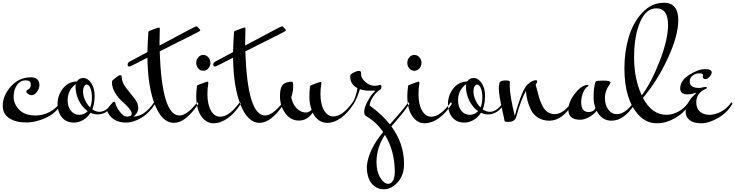

<svg xmlns="http://www.w3.org/2000/svg" viewBox="-20 -859 5391 1408"><path d="M206 -240Q206 -270 168 -270Q130 -270 105 -236Q80 -202 80 -149.5Q80 -97 120.5 -54.5Q161 -12 242 -12Q293 -12 341.5 -36.5Q390 -61 424 -110L431 -98Q395 -33 320.5 3Q246 39 170.5 39Q95 39 47.5 7.5Q0 -24 0 -83Q0 -158 59.5 -225Q119 -292 208 -292Q239 -292 254 -276.5Q269 -261 269 -235.5Q269 -210 251 -185.5Q233 -161 210 -161Q198 -161 185.5 -170.5Q173 -180 173 -186.5Q173 -193 178 -197.5Q183 -202 190 -206Q206 -214 206 -240Z M641 -71Q654 -100 654 -144Q654 -188 642.5 -213.5Q631 -239 616 -239Q605 -239 597 -225Q589 -211 589 -185.5Q589 -160 603 -127Q617 -94 641 -71ZM476 -122Q476 -78 499.5 -47.5Q523 -17 561 -17Q599 -17 623 -44Q584 -71 559 -120Q534 -169 534 -226Q534 -232 536 -242Q476 -200 476 -122ZM523 40Q465 40 433.5 1Q402 -38 402 -98Q402 -158 440 -208.5Q478 -259 544 -262Q560 -287 591.5 -287Q623 -287 648.5 -250.5Q674 -214 674 -156Q674 -98 657 -57Q682 -39 709 -39Q762 -39 808 -110L816 -100Q767 -20 697 -20Q669 -20 644 -32Q622 2 589.5 21Q557 40 523 40Z M1111 -110 1118 -98Q1076 -31 1017 4.5Q958 40 905 40Q798 40 763 -52Q763 -57 786 -85Q809 -113 816.5 -113Q824 -113 825 -108Q831 -76 858.5 -40Q886 -4 909 -4Q945 -4 946 -24Q946 -55 873 -118Q846 -142 823.5 -179.5Q801 -217 801 -257Q801 -265 804 -268Q848 -308 862 -308Q873 -308 873 -291Q874 -254 904.5 -214.5Q935 -175 964.5 -139Q994 -103 994 -67.5Q994 -32 959 -4Q1041 -6 1111 -110Z M1151 -482Q1167 -12 1296 -12Q1351 -12 1428 -110L1435 -98Q1341 42 1255.5 42Q1170 42 1117 -88.5Q1064 -219 1061 -436Q937 -371 929 -371Q916 -371 916 -385Q916 -399 930 -407L1061 -477Q1063 -553 1068 -621Q1068 -630 1077 -633Q1137 -657 1144.5 -657Q1152 -657 1152 -648Q1150 -598 1150 -557V-525L1202 -553Q1413 -666 1418.5 -666Q1424 -666 1427 -663Q1449 -641 1449 -638Q1449 -635 1443 -630.5Q1437 -626 1398.5 -606.5Q1360 -587 1283.5 -549Q1207 -511 1151 -482Z M1424 -224Q1419 -182 1419 -155Q1419 -60 1455.5 -7.5Q1492 45 1544.5 45Q1597 45 1649 8.5Q1701 -28 1746 -98L1739 -110Q1661 -3 1595 -3Q1553 -3 1527 -48Q1501 -93 1501 -170Q1501 -210 1508 -251Q1508 -260 1500.5 -260Q1493 -260 1433 -236Q1424 -233 1424 -224ZM1507.5 -439Q1523 -422 1523 -398Q1523 -374 1507.5 -357Q1492 -340 1470.5 -340Q1449 -340 1434 -357Q1419 -374 1419 -398Q1419 -422 1434 -439Q1449 -456 1470.5 -456Q1492 -456 1507.5 -439Z M1779 -482Q1795 -12 1924 -12Q1979 -12 2056 -110L2063 -98Q1969 42 1883.5 42Q1798 42 1745 -88.5Q1692 -219 1689 -436Q1565 -371 1557 -371Q1544 -371 1544 -385Q1544 -399 1558 -407L1689 -477Q1691 -553 1696 -621Q1696 -630 1705 -633Q1765 -657 1772.5 -657Q1780 -657 1780 -648Q1778 -598 1778 -557V-525L1830 -553Q2041 -666 2046.5 -666Q2052 -666 2055 -663Q2077 -641 2077 -638Q2077 -635 2071 -630.5Q2065 -626 2026.5 -606.5Q1988 -587 1911.5 -549Q1835 -511 1779 -482Z M2253 -222Q2253 -231 2262 -234Q2322 -258 2329.5 -258Q2337 -258 2337 -249Q2330 -210 2330 -171Q2330 -96 2356 -50.5Q2382 -5 2425 -5Q2491 -5 2567 -110L2574 -98Q2530 -29 2479.5 6.5Q2429 42 2382 42Q2310 42 2273 -33Q2234 25 2172.5 25Q2111 25 2072 -28.5Q2033 -82 2033 -155Q2033 -226 2064 -246Q2088 -260 2121 -260Q2130 -260 2130 -224Q2130 -188 2116 -146Q2130 -75 2180 -46Q2200 -34 2222.5 -34Q2245 -34 2265 -53Q2249 -99 2249 -145Q2249 -191 2253 -222Z M2875 399Q2875 249 2803 130Q2741 222 2741 330Q2741 399 2768.5 444Q2796 489 2827 489Q2848 489 2861.5 466Q2875 443 2875 399ZM2730 -191Q2730 -195 2723 -194.5Q2716 -194 2684 -194Q2652 -194 2619 -205Q2619 -201 2609 -173Q2588 -117 2568 -89L2560 -100Q2576 -119 2588 -157Q2600 -195 2601 -213Q2548 -240 2548 -300Q2548 -314 2572 -326.5Q2596 -339 2612 -339Q2628 -339 2628 -325V-313Q2628 -286 2659.5 -258Q2691 -230 2728 -230Q2745 -230 2755.5 -233.5Q2766 -237 2767 -237Q2777 -237 2777 -222.5Q2777 -208 2770 -203Q2742 -187 2718 -152.5Q2694 -118 2690 -86Q2783 -18 2839 53Q2941 -60 2975 -110L2982 -98Q2950 -48 2904.5 4.5Q2859 57 2850 68Q2943 193 2943 343Q2943 426 2896.5 477.5Q2850 529 2795 529Q2740 529 2705 486Q2670 443 2670 360Q2682 238 2790 109Q2738 34 2664 -8Q2651 -15 2651 -41Q2651 -67 2670.5 -106Q2690 -145 2707.5 -166Q2725 -187 2730 -191Z M2972 -224Q2967 -182 2967 -155Q2967 -60 3003.5 -7.5Q3040 45 3092.5 45Q3145 45 3197 8.5Q3249 -28 3294 -98L3287 -110Q3209 -3 3143 -3Q3101 -3 3075 -48Q3049 -93 3049 -170Q3049 -210 3056 -251Q3056 -260 3048.5 -260Q3041 -260 2981 -236Q2972 -233 2972 -224ZM3055.5 -439Q3071 -422 3071 -398Q3071 -374 3055.5 -357Q3040 -340 3018.5 -340Q2997 -340 2982 -357Q2967 -374 2967 -398Q2967 -422 2982 -439Q2997 -456 3018.5 -456Q3040 -456 3055.5 -439Z M3504 -71Q3517 -100 3517 -144Q3517 -188 3505.5 -213.5Q3494 -239 3479 -239Q3468 -239 3460 -225Q3452 -211 3452 -185.5Q3452 -160 3466 -127Q3480 -94 3504 -71ZM3339 -122Q3339 -78 3362.5 -47.5Q3386 -17 3424 -17Q3462 -17 3486 -44Q3447 -71 3422 -120Q3397 -169 3397 -226Q3397 -232 3399 -242Q3339 -200 3339 -122ZM3386 40Q3328 40 3296.5 1Q3265 -38 3265 -98Q3265 -158 3303 -208.5Q3341 -259 3407 -262Q3423 -287 3454.5 -287Q3486 -287 3511.5 -250.5Q3537 -214 3537 -156Q3537 -98 3520 -57Q3545 -39 3572 -39Q3625 -39 3671 -110L3679 -100Q3630 -20 3560 -20Q3532 -20 3507 -32Q3485 2 3452.5 21Q3420 40 3386 40Z M3719 -255 3718 -231Q3718 -160 3755 -9Q3814 -223 3857 -246Q3886 -271 3911 -271Q3919 -271 3919 -262Q3919 -253 3908 -238Q3912 -225 3919.5 -196Q3927 -167 3932.5 -147Q3938 -127 3949 -101.5Q3960 -76 3972 -60Q4002 -22 4048 -22Q4110 -22 4174 -110L4181 -98Q4103 26 4009 26Q3962 26 3927 4.5Q3892 -17 3874 -53Q3841 -119 3837 -193Q3800 -127 3770 -16Q3762 14 3755 18Q3740 35 3710 35Q3680 35 3680 28Q3678 12 3666 -38Q3638 -164 3638 -208.5Q3638 -253 3650 -261Q3662 -269 3688 -269Q3714 -269 3718 -262Q3719 -260 3719 -255Z M4351 -262Q4354 -268 4405.5 -268Q4457 -268 4457 -253Q4457 -250 4451 -241Q4416 -193 4416 -141Q4416 -89 4440.5 -55.5Q4465 -22 4503 -22Q4565 -22 4629 -110L4636 -98Q4558 26 4464 26Q4393 26 4355 -47Q4339 -23 4303 -2Q4267 19 4235 19Q4148 19 4148 -54Q4148 -111 4196.5 -173.5Q4245 -236 4292 -236Q4296 -236 4296 -233Q4296 -230 4292 -226Q4271 -215 4256.5 -180.5Q4242 -146 4242 -110Q4242 -37 4298 -37Q4314 -37 4328.5 -45.5Q4343 -54 4346 -70Q4333 -105 4333 -143Q4333 -181 4336 -207Q4344 -262 4351 -262Z M4879 -677Q4879 -798 4793 -798Q4717 -798 4673.5 -696Q4630 -594 4630 -437.5Q4630 -281 4686 -160Q4756 -252 4817.5 -410.5Q4879 -569 4879 -677ZM4868 -17Q4912 -17 4957 -42Q5002 -67 5030 -110L5037 -98Q4999 -32 4931.5 6.5Q4864 45 4800 45H4797Q4720 45 4665 -14Q4559 -126 4559 -358Q4559 -479 4590.5 -586Q4622 -693 4690 -766Q4758 -839 4849 -839Q4954 -839 4954 -711Q4954 -598 4877.5 -432Q4801 -266 4695 -141Q4760 -17 4868 -17Z M5134 -296 5135 -309Q5135 -321 5108 -321Q5081 -321 5059.5 -305Q5038 -289 5038 -262Q5038 -214 5107 -214Q5118 -214 5129.5 -217.5Q5141 -221 5153 -221Q5165 -221 5165 -213Q5165 -212 5157 -208.5Q5149 -205 5137.5 -198Q5126 -191 5114 -180Q5086 -154 5086 -109Q5086 -64 5113 -40.5Q5140 -17 5183 -17Q5226 -17 5271 -42Q5316 -67 5344 -110L5351 -98Q5313 -32 5245.5 6.5Q5178 45 5122.5 45Q5067 45 5037.5 22Q5008 -1 5008 -37.5Q5008 -74 5026 -105Q5044 -136 5057.5 -149.5Q5071 -163 5077.5 -168.5Q5084 -174 5084 -176.5Q5084 -179 5083 -179Q5051 -167 5021 -167Q4968 -167 4968 -210Q4968 -268 5034 -310Q5100 -352 5149.5 -352Q5199 -352 5199 -328Q5199 -313 5183 -296Q5167 -279 5154 -279Q5134 -279 5134 -296Z"/></svg>

Font: Mr Bedfort
Style: Regular
Weight: 400
Designer: Alejandro Paul
Foundry: Alejandro Paul
Version: Version 1.000